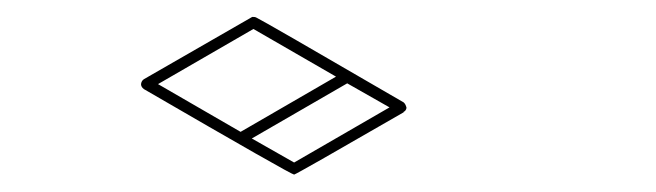

<svg xmlns="http://www.w3.org/2000/svg" viewBox="-20 -871 772 226"><path d="M263.2 -715.8 375.5 -780.8 278.3 -836.9 166 -772ZM326.2 -679.7 438.5 -744.6 388.7 -772.9 276.4 -708ZM326.2 -665.5Q322.8 -665.5 149.4 -766.1Q146 -768.6 146 -772Q146.5 -775.9 149.4 -777.8L276.9 -851.1Q280.3 -851.1 281.2 -850.6Q289.6 -846.7 455.1 -750.5Q457.5 -748.5 458.5 -744.1Q458 -740.7 455.1 -739.3V-738.8Q328.1 -665.5 326.2 -665.5Z"/></svg>

Font: 3D Isometric
Style: Regular
Weight: 400
Designer: GGBotNet
Version: 1.10